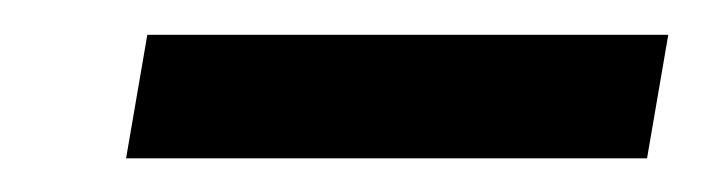

<svg xmlns="http://www.w3.org/2000/svg" viewBox="-20 -668 413 113"><path d="M66.7 -647.5H373.3L360.8 -574.8H54.2Z"/></svg>

Font: Oak Sans Light Italic
Style: Regular
Weight: 400
Italic angle: -9.5°
Foundry: Erik Kennedy, Walven
Version: Version 1.000;Glyphs 3.1.2 (3151)